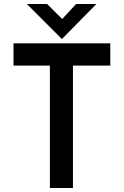

<svg xmlns="http://www.w3.org/2000/svg" viewBox="-20 -946 623 966"><path d="M48 -728H535V-616H347V0H231V-616H48ZM217 -926 305 -838 274 -830 363 -926H465L292 -750H291L115 -926Z"/></svg>

Font: Josefin Sans Thin SemiBold
Style: Regular
Weight: 600
Version: Version 2.000